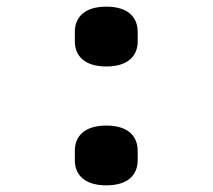

<svg xmlns="http://www.w3.org/2000/svg" viewBox="-20 -547 640 578"><path d="M300.1 11C367.9 11 394.5 -23.1 394.5 -64.3V-93.4C394.5 -134.9 367.9 -169 300.1 -169C232.2 -169 205.3 -134.9 205.3 -93.4V-64.3C205.3 -23.1 232.2 11 300.1 11ZM205.3 -422.2C205.3 -381 232.2 -346.9 300.1 -346.9C367.9 -346.9 394.5 -381 394.5 -422.2V-451.3C394.5 -492.9 367.9 -527 300.1 -527C232.2 -527 205.3 -492.9 205.3 -451.3Z"/></svg>

Font: Margiela Mono SemiBold
Style: Regular
Weight: 600
Designer: Mike Abbink, Paul van der Laan, Pieter van Rosmalen
Foundry: Bold Monday
Version: Version 2.003 2021